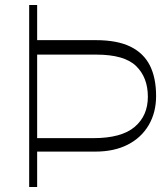

<svg xmlns="http://www.w3.org/2000/svg" viewBox="-20 -750 675 770"><path d="M115 -142V-196H354Q467 -196 520 -241Q573 -286 573 -362Q573 -439 526 -485Q479 -531 366 -531H115V-589H364Q450 -589 503 -563Q556 -537 581 -487.5Q606 -438 606 -365Q606 -299 576.5 -248.5Q547 -198 492.5 -170Q438 -142 362 -142ZM97 0V-730H129V0Z"/></svg>

Font: Savate ExtraLight
Style: Regular
Weight: 200
Designer: Max Esnée
Foundry: Plomb Type
Version: Version 2.000